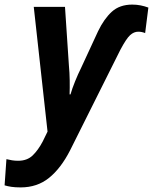

<svg xmlns="http://www.w3.org/2000/svg" viewBox="-92 -576 666 836"><path d="M-2 240Q-26 240 -42.5 237.5Q-59 235 -72 231L-64 117Q-52 120 -39.5 122Q-27 124 -13 124Q26 124 50 101Q74 78 94 40L115 -3L55 -546H191L208 -291Q211 -260 211.5 -226Q212 -192 211 -165H215Q222 -190 235 -222Q248 -254 261 -280L335 -440Q361 -494 395 -525Q429 -556 484 -556Q503 -556 520.5 -552.5Q538 -549 554 -543L540 -432Q525 -438 510 -438Q491 -438 474.5 -423Q458 -408 432 -359L213 79Q173 157 121.5 198.5Q70 240 -2 240Z"/></svg>

Font: Noto Sans SemiCondensed
Style: Bold Italic
Weight: 700
Width: 4
Italic angle: -12°
Designer: Monotype Design Team
Foundry: Monotype Imaging Inc.
Version: Version 2.013; ttfautohint (v1.8.4.7-5d5b)